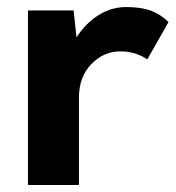

<svg xmlns="http://www.w3.org/2000/svg" viewBox="-20 -530 503 550"><path d="M462.9 -466.8 401.9 -359.9Q368.7 -382.8 324.2 -382.8Q276.9 -382.8 241.5 -346.2Q206.1 -309.6 206.1 -250V0H60.1V-500H190.9L199.2 -422.9Q225.6 -463.9 262.5 -486.8Q299.3 -509.8 341.8 -509.8Q384.3 -509.8 412.1 -499.5Q439.9 -489.3 462.9 -466.8Z"/></svg>

Font: Orkney
Style: Bold
Weight: 700
Designer: Samuel Oakes and Alfredo Marco Pradil
Foundry: Alfredo Marco Pradil
Version: 1.0